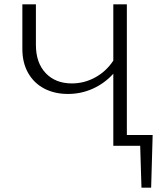

<svg xmlns="http://www.w3.org/2000/svg" viewBox="-20 -678 759 893"><path d="M683 195H638L632 0H507V-335Q466 -290 411.5 -265.5Q357 -241 296 -241Q234 -241 186 -266Q138 -291 111 -338.5Q84 -386 84 -450V-658H147V-469Q147 -386 192.5 -338Q238 -290 314 -290Q372 -290 423 -318Q474 -346 507 -396V-658H570V-50H690Z"/></svg>

Font: Ysabeau Infant Semilight
Style: Regular
Weight: 300
Designer: Christian Thalmann (Catharsis Fonts)
Version: Version 0.003